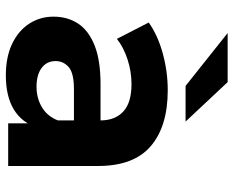

<svg xmlns="http://www.w3.org/2000/svg" viewBox="-91 -700 799 657"><g transform="rotate(90 308.5 -371.5)"><path d="M402 0V-105L392 -128V-316Q392 -366 361.5 -394Q331 -422 268 -422Q225 -422 183.5 -408.5Q142 -395 113 -372L57 -481Q101 -512 163 -529Q225 -546 289 -546Q412 -546 480 -488Q548 -430 548 -307V0ZM238 8Q175 8 130 -13.5Q85 -35 61 -72Q37 -109 37 -155Q37 -203 60.5 -239Q84 -275 135 -295.5Q186 -316 268 -316H411V-225H285Q230 -225 209.5 -207Q189 -189 189 -162Q189 -132 212.5 -114.5Q236 -97 277 -97Q316 -97 347 -115.5Q378 -134 392 -170L416 -98Q399 -46 354 -19Q309 8 238 8ZM274 -607 93 -751H261L396 -607Z"/></g></svg>

Font: Montserrat Thin
Style: Bold
Weight: 700
Version: Version 9.000